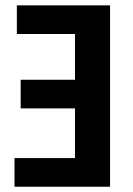

<svg xmlns="http://www.w3.org/2000/svg" viewBox="-20 -708 504 728"><path d="M397.3 -687.7H43.9V-579.1H264.3V-405.6H58.4V-297H264.3V-108.6H35V0H397.3Z"/></svg>

Font: Secuela Black
Style: Regular
Weight: 900
Designer: Fernando Haro
Foundry: deFharo
Version: Version 1.704